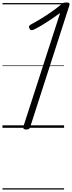

<svg xmlns="http://www.w3.org/2000/svg" viewBox="-20 -1035 584 1555"><path d="M191 14Q178 14 172 8Q166 2 169 -9L467 -930Q432 -904 395 -879Q358 -854 323 -833Q288 -812 258 -797Q244 -790 234 -791Q224 -792 218 -805Q212 -817 217 -825Q222 -833 236 -840Q272 -859 312 -883.5Q352 -908 392.5 -936Q433 -964 468 -993Q479 -1003 486.5 -1007.5Q494 -1012 501.5 -1013.5Q509 -1015 519 -1015Q533 -1015 539.5 -1010Q546 -1005 542 -992L224 -5Q221 5 213.5 9.5Q206 14 191 14ZM0 490H499V500H0ZM0 -20H499V0H0ZM0 -505H499V-500H0ZM0 -1010H499V-1000H0Z"/></svg>

Font: Playwrite MX Guides
Style: Regular
Weight: 400
Designer: Veronika Burian, José Scaglione
Foundry: TypeTogether
Version: Version 1.003